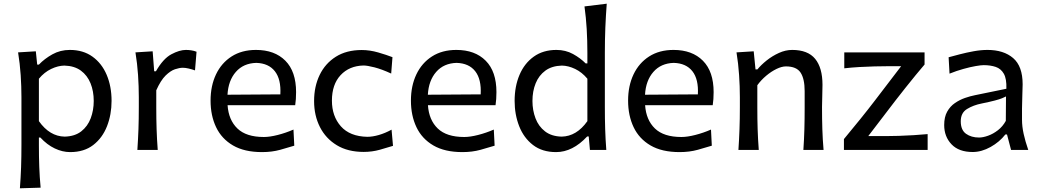

<svg xmlns="http://www.w3.org/2000/svg" viewBox="-20 -809 5614 1036"><path d="M87.4 207Q91.8 148.9 93.8 92.8Q95.7 36.6 95.7 -28.3V-284.7Q95.7 -342.8 91.6 -404.3Q87.4 -465.8 77.6 -526.4L173.3 -532.2L180.7 -460.4H189.9Q220.2 -492.2 262.7 -515.9Q305.2 -539.6 356.9 -539.6Q428.7 -539.6 479 -503.4Q529.3 -467.3 555.7 -405Q582 -342.8 582 -264.6Q582 -190.9 557.4 -127.9Q532.7 -64.9 483.2 -26.6Q433.6 11.7 358.4 11.7Q316.9 11.7 275.4 -8.1Q233.9 -27.8 197.8 -66.9H189.9V-24.4Q189.9 37.6 191.9 91.6Q193.8 145.5 199.2 203.6ZM329.1 -71.8Q383.8 -73.2 418.5 -100.3Q453.1 -127.4 469.5 -170.9Q485.8 -214.4 485.8 -264.2Q485.8 -316.9 468.5 -359.6Q451.2 -402.3 416.3 -428Q381.3 -453.6 327.6 -455.1Q293 -454.6 256.1 -437Q219.2 -419.4 189.9 -384.3V-155.3Q248 -73.2 329.1 -71.8Z M721.2 0Q725.1 -58.1 727.1 -112.3Q729 -166.5 729 -231.9V-284.7Q729 -342.8 724.9 -404.3Q720.7 -465.8 710.9 -526.4L803.7 -532.2L812 -424.3H821.3Q860.4 -492.7 904.5 -516.1Q948.7 -539.6 982.9 -539.6Q997.1 -539.6 1012 -537.4Q1026.9 -535.2 1040.5 -529.8L1032.2 -429.2Q1015.6 -435.1 998 -439.2Q980.5 -443.4 966.3 -443.4Q948.2 -443.4 924.1 -435.3Q899.9 -427.2 873.5 -401.4Q847.2 -375.5 823.2 -321.8V-227.5Q823.2 -165.5 825 -111.8Q826.7 -58.1 831.1 0Z M1394 11.7Q1298.8 11.7 1237.3 -24.2Q1175.8 -60.1 1146 -122.8Q1116.2 -185.5 1116.2 -266.1Q1116.2 -345.7 1145.5 -407.5Q1174.8 -469.2 1229.7 -504.4Q1284.7 -539.6 1361.3 -539.6Q1461.9 -539.6 1519.8 -481.4Q1577.6 -423.3 1577.6 -312Q1577.6 -272.5 1572.8 -241.2H1208Q1213.4 -161.6 1261 -115.7Q1308.6 -69.8 1403.8 -69.8Q1435.5 -69.8 1478.8 -80.8Q1522 -91.8 1563.5 -109.9L1567.9 -22.9Q1536.6 -13.2 1491.9 -0.7Q1447.3 11.7 1394 11.7ZM1492.7 -299.8Q1497.1 -381.3 1463.1 -424.6Q1429.2 -467.8 1362.8 -469.7Q1293.5 -467.8 1252.7 -421.1Q1211.9 -374.5 1207.5 -297.9Z M1942.4 10.7Q1856.9 10.7 1797.4 -25.4Q1737.8 -61.5 1706.3 -123.5Q1674.8 -185.5 1674.8 -263.7Q1674.8 -342.3 1704.8 -404.5Q1734.9 -466.8 1792.2 -502.9Q1849.6 -539.1 1932.1 -539.1Q1975.6 -539.1 2021 -525.9Q2066.4 -512.7 2097.7 -500.5L2090.8 -412.1Q2040 -435.5 2000.7 -445.6Q1961.4 -455.6 1941.4 -455.6Q1864.3 -453.6 1817.6 -403.3Q1771 -353 1771 -266.1Q1771 -182.1 1819.3 -127.4Q1867.7 -72.8 1961.9 -70.8Q1990.2 -70.8 2024.2 -80.6Q2058.1 -90.3 2092.8 -109.4L2100.6 -22Q2071.3 -12.7 2029.5 -1Q1987.8 10.7 1942.4 10.7Z M2475.1 11.7Q2379.9 11.7 2318.4 -24.2Q2256.8 -60.1 2227.1 -122.8Q2197.3 -185.5 2197.3 -266.1Q2197.3 -345.7 2226.6 -407.5Q2255.9 -469.2 2310.8 -504.4Q2365.7 -539.6 2442.4 -539.6Q2543 -539.6 2600.8 -481.4Q2658.7 -423.3 2658.7 -312Q2658.7 -272.5 2653.8 -241.2H2289.1Q2294.4 -161.6 2342 -115.7Q2389.6 -69.8 2484.9 -69.8Q2516.6 -69.8 2559.8 -80.8Q2603 -91.8 2644.5 -109.9L2648.9 -22.9Q2617.7 -13.2 2573 -0.7Q2528.3 11.7 2475.1 11.7ZM2573.7 -299.8Q2578.1 -381.3 2544.2 -424.6Q2510.3 -467.8 2443.8 -469.7Q2374.5 -467.8 2333.7 -421.1Q2293 -374.5 2288.6 -297.9Z M2980.5 11.7Q2905.8 11.7 2856 -26.6Q2806.2 -64.9 2781.5 -127.9Q2756.8 -190.9 2756.8 -264.6Q2756.8 -342.8 2783.2 -405Q2809.6 -467.3 2860.1 -503.4Q2910.6 -539.6 2982.4 -539.6Q3031.7 -539.6 3071.8 -517.6Q3111.8 -495.6 3140.1 -466.8H3149.4V-523.9Q3149.4 -590.3 3145.8 -652.3Q3142.1 -714.4 3133.8 -774.4L3253.9 -789.1Q3249 -725.1 3246.3 -659.7Q3243.7 -594.2 3243.7 -523.9V-231.9Q3243.7 -166.5 3245.4 -112.3Q3247.1 -58.1 3251.5 0H3163.1L3156.7 -72.8H3148.4Q3069.8 11.7 2980.5 11.7ZM3010.3 -71.8Q3091.3 -73.2 3149.4 -155.3V-384.3Q3120.1 -419.4 3083.3 -437Q3046.4 -454.6 3011.7 -455.1Q2958 -453.6 2922.9 -428Q2887.7 -402.3 2870.4 -359.6Q2853 -316.9 2853 -264.2Q2853 -214.4 2869.4 -170.9Q2885.7 -127.4 2920.7 -100.3Q2955.6 -73.2 3010.3 -71.8Z M3647 11.7Q3551.8 11.7 3490.2 -24.2Q3428.7 -60.1 3398.9 -122.8Q3369.1 -185.5 3369.1 -266.1Q3369.1 -345.7 3398.4 -407.5Q3427.7 -469.2 3482.7 -504.4Q3537.6 -539.6 3614.3 -539.6Q3714.8 -539.6 3772.7 -481.4Q3830.6 -423.3 3830.6 -312Q3830.6 -272.5 3825.7 -241.2H3460.9Q3466.3 -161.6 3513.9 -115.7Q3561.5 -69.8 3656.7 -69.8Q3688.5 -69.8 3731.7 -80.8Q3774.9 -91.8 3816.4 -109.9L3820.8 -22.9Q3789.6 -13.2 3744.9 -0.7Q3700.2 11.7 3647 11.7ZM3745.6 -299.8Q3750 -381.3 3716.1 -424.6Q3682.1 -467.8 3615.7 -469.7Q3546.4 -467.8 3505.6 -421.1Q3464.8 -374.5 3460.4 -297.9Z M3964.4 0Q3968.3 -58.1 3970.2 -112.3Q3972.2 -166.5 3972.2 -231.9V-284.7Q3972.2 -342.8 3968 -404.3Q3963.9 -465.8 3954.1 -526.4L4046.9 -532.2L4056.6 -434.6H4066.9Q4086.9 -459 4117.2 -483.2Q4147.5 -507.3 4183.1 -523.4Q4218.8 -539.6 4254.4 -539.6Q4338.9 -539.6 4378.4 -491.5Q4418 -443.4 4418 -351.1Q4418 -316.9 4416.7 -286.4Q4415.5 -255.9 4415.5 -231.9Q4415.5 -166.5 4417.2 -112.3Q4418.9 -58.1 4423.8 0H4314.9Q4318.8 -58.1 4320.3 -111.8Q4321.8 -165.5 4321.8 -227.5V-317.4Q4321.8 -383.8 4299.8 -417.2Q4277.8 -450.7 4220.7 -450.7Q4198.2 -450.7 4169.9 -437Q4141.6 -423.3 4114.3 -400.4Q4086.9 -377.4 4066.4 -349.1V-227.5Q4066.4 -165.5 4068.1 -111.8Q4069.8 -58.1 4074.2 0Z M4533.7 0V-58.6Q4579.6 -113.8 4622.3 -166.7Q4665 -219.7 4701.2 -267.1L4842.3 -451.7H4766.1Q4737.8 -451.7 4698.5 -450.7Q4659.2 -449.7 4616.7 -447.3Q4574.2 -444.8 4535.6 -440.4V-526.4H4968.8V-460.9Q4947.8 -436.5 4920.4 -403.1Q4893.1 -369.6 4864.7 -334Q4836.4 -298.3 4811 -265.6L4665 -74.7H4762.7Q4791.5 -74.7 4830.1 -75.9Q4868.7 -77.1 4909.4 -79.6Q4950.2 -82 4985.4 -85.4V0Z M5228.5 11.2Q5153.8 11.2 5114.3 -30.3Q5074.7 -71.8 5074.7 -134.3Q5074.7 -177.7 5090.8 -206.5Q5106.9 -235.4 5132.6 -252.9Q5158.2 -270.5 5187 -280.5Q5215.8 -290.5 5241.2 -295.4L5410.2 -330.1Q5412.1 -383.8 5396.5 -411.1Q5380.9 -438.5 5352.5 -448Q5324.2 -457.5 5287.6 -457.5Q5273.4 -457.5 5244.1 -452.4Q5214.8 -447.3 5178 -437Q5141.1 -426.8 5103.5 -411.6L5098.6 -500Q5123.5 -506.8 5159.2 -516.1Q5194.8 -525.4 5233.9 -532.5Q5272.9 -539.6 5308.1 -539.6Q5395.5 -539.6 5446.8 -495.6Q5498 -451.7 5498 -354Q5498 -330.1 5496.3 -293.7Q5494.6 -257.3 5494.6 -224.1V-162.6Q5494.6 -127 5503.4 -86.7Q5512.2 -46.4 5528.3 0H5435.5L5413.6 -83.5H5404.8Q5373.5 -43 5325 -15.9Q5276.4 11.2 5228.5 11.2ZM5262.7 -66.9Q5284.2 -66.9 5311.5 -76.7Q5338.9 -86.4 5364.7 -106.4Q5390.6 -126.5 5407.2 -156.7L5408.2 -288.6Q5399.9 -284.2 5386.7 -278.8Q5373.5 -273.4 5347.9 -266.6Q5322.3 -259.8 5276.9 -250.5Q5231.9 -241.7 5198 -220.9Q5164.1 -200.2 5164.1 -154.8Q5164.1 -107.4 5192.4 -87.2Q5220.7 -66.9 5262.7 -66.9Z"/></svg>

Font: Pinar Medium
Style: Regular
Weight: 500
Designer: Amin Abedi
Version: Version 3.000